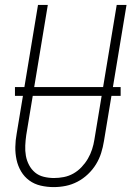

<svg xmlns="http://www.w3.org/2000/svg" viewBox="-20 -755 540 783"><path d="M199 8Q172 8 146 2Q120 -4 99.5 -19Q79 -34 66 -56Q53 -78 47.5 -103.5Q42 -129 42.5 -156Q43 -183 48 -210L135 -735H175L87 -204Q84 -183 83 -161.5Q82 -140 85.5 -120Q89 -100 98.5 -82Q108 -64 123 -51.5Q138 -39 158.5 -34Q179 -29 200 -29Q220 -29 240.5 -33Q261 -37 279.5 -47.5Q298 -58 313 -74Q328 -90 338.5 -108Q349 -126 355.5 -146Q362 -166 365 -186L456 -735H496L404 -180Q400 -155 392.5 -131Q385 -107 371.5 -85Q358 -63 338.5 -44.5Q319 -26 296 -14Q273 -2 248.5 3Q224 8 199 8ZM41 -364V-400H472V-364Z"/></svg>

Font: Iosevka SS04 Extralight
Style: Italic
Weight: 200
Italic angle: -9°
Monospace: yes
Designer: Belleve Invis
Foundry: Belleve Invis
Version: Version 19.0.0; ttfautohint (v1.8.4)